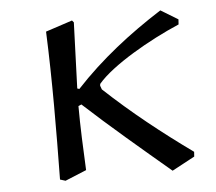

<svg xmlns="http://www.w3.org/2000/svg" viewBox="-41 -517 638 566"><g transform="rotate(-5 277.5 -234.0)"><path d="M504 -441 453 -472C359 -412 271 -344 195 -262L189 -264C190 -295 194 -401 196 -459L191 -465L112 -439C118 -293 117 -147 115 -1L131 4L194 -22C191 -85 188 -151 188 -212L197 -216C273 -146 363 -70 448 2L515 -34L516 -48C427 -112 341 -180 261 -255L257 -266C257 -268 257 -270 258 -272C301 -323 414 -388 503 -426Z"/></g></svg>

Font: Neo Euler
Style: Euler
Weight: 500
Designer: Hermann Zapf
Version: Version 000.002